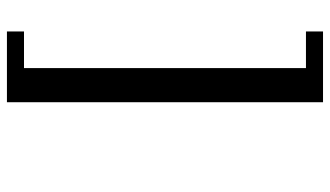

<svg xmlns="http://www.w3.org/2000/svg" viewBox="-214 -626 929 540"><g transform="rotate(-90 250.0 -355.5)"><path d="M329 41V-752H432V-800H233V89H432V41Z"/></g></svg>

Font: LXGW Marker Gothic
Style: Regular
Weight: 400
Version: Version 1.001